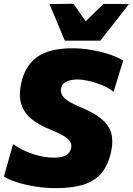

<svg xmlns="http://www.w3.org/2000/svg" viewBox="-20 -985 706 1020"><path d="M275.5 14.5Q221 14.5 167 5.8Q113 -3 69 -17Q25 -31 1 -47.5L49.5 -219.5Q96.5 -186.5 153.8 -167Q211 -147.5 267 -147.5Q306.5 -147.5 329 -159Q351.5 -170.5 358 -199.5Q359 -205 359 -210Q359 -233.5 334.5 -252Q304 -274 246.5 -297Q188 -320.5 148.5 -352Q109 -383.5 94 -429Q85.5 -453 85.5 -483Q85.5 -509.5 92 -540Q111.5 -633.5 175.5 -681Q239.5 -728.5 365.5 -728.5Q415.5 -728.5 466.8 -719.5Q518 -710.5 562 -695.8Q606 -681 634.5 -663.5L583.5 -497.5Q555 -519.5 518.8 -534Q482.5 -548.5 448.5 -555.8Q414.5 -563 393 -563Q360.5 -563 335.5 -552.8Q310.5 -542.5 304.5 -515.5Q303.5 -510 303.5 -504.5Q303.5 -483.5 321 -465.5Q343 -442.5 401.5 -418.5Q476.5 -388 517.5 -354.5Q558.5 -321 570.5 -279.5Q576.5 -258 576.5 -233Q576.5 -209.5 571 -182.5Q556.5 -112.5 522 -69Q487.5 -25.5 427.5 -5.5Q367.5 14.5 275.5 14.5ZM324.5 -769Q304 -818 283.5 -866.5Q262.5 -915 242.5 -963.5L370.5 -965Q386 -942 402.5 -919Q419 -895.5 435.5 -872Q459.5 -895.5 483 -918.5Q506.5 -941.5 530 -964H665.5Q627 -915 589.5 -866.5Q551.5 -818 513 -769Z"/></svg>

Font: Heraclito ExtraBold
Style: Italic
Weight: 800
Italic angle: -12°
Designer: Kostas Bartsokas (font) & Cristiano Sobral (main changes)
Foundry: Kostas Bartsokas (font) & Cristiano Sobral (main changes)
Version: Version 1.00;July 8, 2020;FontCreator 13.0.0.2655 64-bit